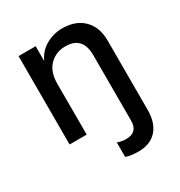

<svg xmlns="http://www.w3.org/2000/svg" viewBox="-181 -686 968 1031"><g transform="rotate(-30 302.5 -171.0)"><path d="M302 207V117Q327 127 355 127Q427 127 427 55V-352Q427 -468 320 -468Q261 -468 222 -428.5Q183 -389 183 -316V0H77V-548H183V-456Q205 -506 252 -533Q299 -560 354 -560Q437 -560 485 -512Q533 -464 533 -382V49Q533 129 493 173.5Q453 218 379 218Q330 218 302 207Z"/></g></svg>

Font: Application Medium
Style: Regular
Weight: 500
Designer: Wei Huang
Foundry: Wei Huang
Version: Version 0.012